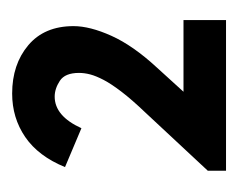

<svg xmlns="http://www.w3.org/2000/svg" viewBox="-58 -692 392 316"><g transform="rotate(-90 138.0 -534.0)"><path d="M15 -388 111 -491Q132 -513 145 -530Q158 -547 164.5 -559.5Q171 -572 173.5 -581.5Q176 -591 176 -600Q176 -623 163 -631.5Q150 -640 137 -640Q105 -640 85 -596L21 -623Q39 -667 70.5 -688.5Q102 -710 142 -710Q190 -710 221.5 -683.5Q253 -657 253 -609Q253 -582 237 -546.5Q221 -511 185 -472L145 -428H263V-358H15Z"/></g></svg>

Font: Tilda Sans Semibold
Style: Regular
Weight: 600
Designer: ParaType Ltd
Foundry: ParaType Ltd
Version: Version 1.009